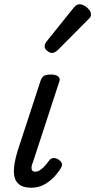

<svg xmlns="http://www.w3.org/2000/svg" viewBox="-20 -864 446 899"><path d="M127 15Q88 15 69 -1Q50 -17 46.5 -42.5Q43 -68 48 -97Q53 -126 61 -153L169 -483Q176 -503 186 -509Q196 -515 219 -515Q242 -515 252.5 -506Q263 -497 258 -483L135 -107Q128 -91 127.5 -80.5Q127 -70 131.5 -65Q136 -60 144 -60Q155 -60 166 -66.5Q177 -73 188 -85Q199 -97 210 -112Q218 -123 229.5 -124Q241 -125 254 -117Q268 -107 270 -97.5Q272 -88 266 -79Q257 -62 237.5 -40Q218 -18 190 -1.5Q162 15 127 15ZM223 -616Q214 -616 201.5 -625.5Q189 -635 189 -646Q189 -653 191.5 -659Q194 -665 199 -671L322 -824Q331 -836 338 -840Q345 -844 353 -844Q363 -844 375.5 -837Q388 -830 397 -819Q406 -808 406 -796Q406 -788 402.5 -783Q399 -778 393 -773L252 -631Q237 -616 223 -616Z"/></svg>

Font: Playwrite DE LA
Style: Regular
Weight: 400
Designer: Veronika Burian, José Scaglione
Foundry: TypeTogether
Version: Version 1.002